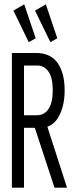

<svg xmlns="http://www.w3.org/2000/svg" viewBox="-20 -868 353 888"><path d="M35 0V-623H146Q214 -623 246.5 -576.5Q279 -530 279 -450Q279 -387 257.5 -340.5Q236 -294 199 -282L290 0H232L141 -277H91V0ZM91 -335H151Q185 -335 204.5 -364Q224 -393 224 -450Q224 -508 204.5 -536.5Q185 -565 151 -565H91ZM113 -673 42 -819 92 -848 145 -691ZM213 -673 142 -819 192 -848 245 -691Z"/></svg>

Font: Inconsolata ExtraCondensed Thin
Style: Regular
Weight: 100
Width: 2
Monospace: yes
Designer: Raph Levien, Cyreal, Brenton Simpson
Foundry: Raph Levien, Cyreal, Google
Version: Version 3.100; ttfautohint (v1.8.4.7-5d5b)